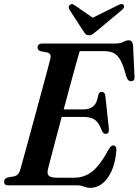

<svg xmlns="http://www.w3.org/2000/svg" viewBox="-26 -915 684 948"><path d="M353.5 0H14Q-6 0 -5.5 -18Q-5.5 -33 11 -38.5L46 -45Q66 -50 73.5 -75Q79.5 -96 91.2 -139Q103 -182 118.2 -237.5Q133.5 -293 149.5 -352.5Q165.5 -412 180.5 -467Q195.5 -522 206.8 -564.2Q218 -606.5 223 -626Q228 -650 209 -655.5L173.5 -662.5Q159.5 -668 159.5 -679.5Q159.5 -700 182.5 -700H541.5Q568 -700 582.8 -708Q597.5 -716 609 -716Q628 -716 631 -691.5L638 -540.5Q641 -516.5 623.5 -514Q605.5 -512 597 -538.5Q584.5 -588.5 570.2 -615.2Q556 -642 536.8 -652.2Q517.5 -662.5 490 -662.5H367.5Q361.5 -642 349 -597.8Q336.5 -553.5 320.8 -495Q305 -436.5 288.5 -375H389.5Q415 -375 434 -390Q453 -405 459.5 -447.5Q464.5 -461.5 476 -461.5Q491.5 -461.5 494 -442.5L511.5 -281Q514 -254.5 496 -254Q484 -253.5 477 -269.5Q463.5 -307.5 443.8 -322.5Q424 -337.5 388.5 -337.5H278.5Q263 -279 249 -226Q235 -173 224.8 -134Q214.5 -95 210.5 -79Q205.5 -57.5 215 -47.5Q224.5 -37.5 257 -37.5H339.5Q390 -37.5 428.8 -67.8Q467.5 -98 510 -176.5Q521.5 -197 533 -197Q549.5 -197 548.5 -172.5Q542 -88 506.2 -37.8Q470.5 12.5 419.5 12.5Q402.5 12.5 387.8 6.2Q373 0 353.5 0ZM451.5 -762Q440.5 -752.5 432 -746.8Q423.5 -741 413 -741Q402.5 -741 396.8 -746.5Q391 -752 385 -762L316.5 -868Q308.5 -882.5 319.5 -891Q330.5 -899.5 342.5 -889L432 -827.5L556 -889Q576 -900 584.5 -891Q587 -887.5 586 -880.5Q585 -873.5 577 -866.5Z"/></svg>

Font: Fraunces 144pt Soft SemiBold
Style: Italic
Weight: 600
Italic angle: -16°
Version: Version 1.000;[b76b70a41]